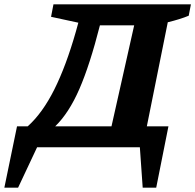

<svg xmlns="http://www.w3.org/2000/svg" viewBox="-106 -675 895 880"><path d="M-86 185 -28 -96H21Q89 -157 143 -265Q197 -373 242 -531L253 -571L128 -598L139 -655H769L759 -603Q721 -587 663 -573L567 -96H666L610 185H548L535 0H64L-23 185ZM352 -559Q306 -378 258 -267.5Q210 -157 147 -96H405L509 -559Z"/></svg>

Font: Piazzolla SC
Style: Bold Italic
Weight: 700
Italic angle: -11.3°
Designer: Juan Pablo del Peral
Foundry: Huerta Tipografica
Version: Version 1.330